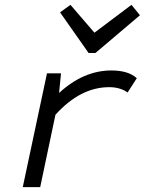

<svg xmlns="http://www.w3.org/2000/svg" viewBox="-20 -773 620 793"><path d="M74 0 174 -470H232L224 -389Q325 -482 440 -482Q510 -482 545 -450L507 -391Q476 -413 431 -413Q312 -413 209 -299L146 0ZM346 -554 228 -722 271 -753 370 -638 523 -753 558 -710 374 -554Z"/></svg>

Font: Sometype Mono
Style: Italic
Weight: 400
Italic angle: -12°
Monospace: yes
Designer: Ryoichi Tsunekawa
Foundry: Dharma Type
Version: Version 1.000; ttfautohint (v1.8.3)